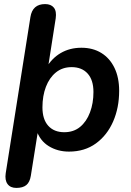

<svg xmlns="http://www.w3.org/2000/svg" viewBox="-20 -733 640 941"><path d="M60 188Q31 188 17 169Q3 150 8 116L129 -649Q134 -681 152 -697Q170 -713 201 -713Q230 -713 244 -695.5Q258 -678 253 -643L210 -368L205 -398Q233 -447 277.5 -473Q322 -499 379 -499Q435 -499 476.5 -473.5Q518 -448 541 -400.5Q564 -353 564 -288Q564 -205 534.5 -137.5Q505 -70 450 -30Q395 10 318 10Q262 10 218.5 -17Q175 -44 158 -97H167L131 129Q126 160 109 174Q92 188 60 188ZM295 -85Q341 -85 372.5 -111Q404 -137 421 -182Q438 -227 438 -282Q438 -341 409.5 -372.5Q381 -404 331 -404Q286 -404 254 -378Q222 -352 205 -307.5Q188 -263 188 -207Q188 -148 216.5 -116.5Q245 -85 295 -85Z"/></svg>

Font: Nunito ExtraLight
Style: Italic
Weight: 200
Italic angle: -9°
Designer: Vernon Adams
Foundry: Vernon Adams
Version: Version 3.602